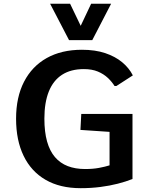

<svg xmlns="http://www.w3.org/2000/svg" viewBox="-20 -984 791 1014"><path d="M406.2 9.8Q296.9 9.8 220.7 -34.4Q144.5 -78.6 104.7 -160.9Q64.9 -243.2 64.9 -356.9Q64.9 -470.7 106.9 -552.2Q148.9 -633.8 226.8 -677.5Q304.7 -721.2 412.6 -721.2Q482.9 -721.2 535.9 -703.4Q588.9 -685.5 625.2 -655.3Q661.6 -625 681.6 -585.9L594.7 -529.8H585Q571.3 -551.8 549.8 -572.3Q528.3 -592.8 497.1 -606Q465.8 -619.1 422.9 -619.1Q354 -619.1 307.6 -589.1Q261.2 -559.1 237.8 -500.7Q214.4 -442.4 214.4 -357.4Q214.4 -287.6 228.5 -237.1Q242.7 -186.5 270.3 -154.3Q297.9 -122.1 337.9 -106.7Q377.9 -91.3 429.7 -91.3Q470.7 -91.3 503.2 -97.4Q535.6 -103.5 558.6 -110.8V-287.6L404.8 -297.9L409.2 -382.3H679.7V-38.6Q645 -24.9 602.3 -13.9Q559.6 -2.9 510.3 3.4Q460.9 9.8 406.2 9.8ZM344.7 -772 244.6 -964.4H350.1L406.2 -847.7L461.4 -964.4H566.9L467.3 -772Z"/></svg>

Font: Comme SemiBold
Style: Regular
Weight: 600
Version: Version 1.000;gftools[0.9.27]